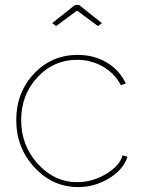

<svg xmlns="http://www.w3.org/2000/svg" viewBox="-20 -750 578 780"><path d="M296 -527Q361 -527 413 -496.5Q465 -466 491 -411L471 -404Q446 -452 398 -479.5Q350 -507 293 -507Q198 -507 132 -436Q66 -365 66 -262Q66 -159 133.5 -84.5Q201 -10 294 -10Q355 -10 410.5 -43Q466 -76 478 -119L498 -113Q481 -61 423 -25.5Q365 10 297 10Q194 10 120 -70Q46 -150 46 -262Q46 -374 118 -450.5Q190 -527 296 -527ZM208 -644 192 -656 285 -730H301L394 -656L378 -644L293 -707Z"/></svg>

Font: Raleway
Style: Thin
Weight: 100
Designer: Matt McInerney, Pablo Impallari, Rodrigo Fuenzalida
Foundry: Matt McInerney, Pablo Impallari, Rodrigo Fuenzalida
Version: Version 3.000